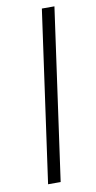

<svg xmlns="http://www.w3.org/2000/svg" viewBox="-86 -788 414 827"><g transform="rotate(-10 120.5 -375.0)"><path d="M110 0H55L160 -750H215Z"/></g></svg>

Font: Mohave Light
Style: Italic
Weight: 300
Italic angle: -8°
Designer: Gumpita Rahayu
Foundry: Tokotype
Version: Version 2.003